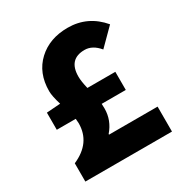

<svg xmlns="http://www.w3.org/2000/svg" viewBox="-172 -870 952 1000"><g transform="rotate(-30 304.5 -370.0)"><path d="M283 -150H575V0H54V-110Q176 -163 176 -281Q176 -290 174 -308H60V-411L143 -417Q126 -472 126 -502Q126 -611 196 -676Q265 -740 374 -740Q495 -740 575 -645L479 -549Q440 -596 393 -596Q296 -596 296 -491Q296 -463 307 -417H475V-308H330L331 -280Q331 -209 283 -154Z"/></g></svg>

Font: Source Han Sans CN Heavy
Style: Bold
Weight: 900
Designer: Ryoko NISHIZUKA (kana & ideographs); Paul D. Hunt (Latin, Greek & Cyrillic); Wenlong ZHANG (bopomofo); Sandoll Communica
Foundry: Adobe Systems Incorporated
Version: Version 1.000;PS 1;hotconv 1.0.78;makeotf.lib2.5.61930